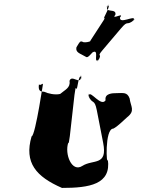

<svg xmlns="http://www.w3.org/2000/svg" viewBox="-20 -1045 720 942"><path d="M398 -768C407 -762 410 -761 434 -788C469 -808 437 -734 461 -750C485 -777 439 -723 463 -750C485 -788 450 -760 484 -800C508 -827 549 -878 573 -905C611 -950 598 -915 637 -946C661 -973 613 -922 637 -949C644 -973 563 -923 569 -960C593 -987 522 -945 546 -972C554 -1008 488 -977 509 -1017C533 -1044 482 -989 506 -1016C533 -1030 478 -944 492 -955C516 -982 398 -812 422 -839C438 -852 415 -834 389 -838C374 -846 373 -843 355 -813C349 -786 376 -782 398 -768ZM551 -588C532 -588 492 -587 498 -553C476 -519 425 -601 416 -579C422 -545 407 -610 413 -576C434 -529 443 -564 455 -504C461 -470 480 -379 486 -345C509 -229 437 -265 384 -231C332 -197 296 -290 315 -345C321 -311 347 -645 353 -611C362 -595 363 -690 381 -666C387 -632 372 -702 378 -668C374 -625 332 -682 321 -648C327 -614 298 -604 275 -584C250 -578 215 -586 196 -595C176 -595 167 -601 171 -631C180 -621 193 -645 190 -627C197 -676 154 -376 135 -376C97 -246 158 -178 284 -123C418 -123 527 -140 509 -263C503 -219 492 -414 536 -414C558 -425 583 -452 604 -470C645 -502 621 -522 616 -562C604 -595 583 -588 551 -588Z"/></svg>

Font: Hussar Przerywany
Style: Obl
Weight: 400
Foundry: Cannot Into Space Fonts
Version: Version 0.982